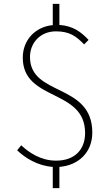

<svg xmlns="http://www.w3.org/2000/svg" viewBox="-20 -845 561 986"><path d="M435 -640C398 -679 357 -712 285 -717V-825H251V-716C163 -708 97 -641 97 -549C97 -323 417 -391 417 -162C417 -78 365 -20 268 -20C190 -20 129 -61 89 -99L68 -73C109 -34 174 7 251 12V121H285V12C380 5 454 -60 454 -164C454 -420 134 -349 134 -552C134 -626 188 -684 267 -684C338 -684 371 -659 412 -617Z"/></svg>

Font: Source Han Sans CN ExtraLight
Style: Regular
Weight: 250
Designer: Ryoko NISHIZUKA (kana & ideographs); Paul D. Hunt (Latin, Greek & Cyrillic); Wenlong ZHANG (bopomofo); Sandoll Communica
Foundry: Adobe Systems Incorporated
Version: Version 1.004;PS 1.004;hotconv 16.6.51;makeotf.lib2.5.65220